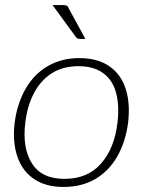

<svg xmlns="http://www.w3.org/2000/svg" viewBox="-20 -734 565 760"><path d="M294 -504Q366 -504 412.5 -472Q459 -440 477.5 -382.5Q496 -325 487 -248Q477 -172 444 -114.5Q411 -57 357.5 -25.5Q304 6 231 6Q161 6 114.5 -25.5Q68 -57 48.5 -115Q29 -173 38 -248Q48 -324 81 -382Q114 -440 168.5 -472Q223 -504 294 -504ZM235 -26Q327 -26 380 -86.5Q433 -147 445 -248Q453 -316 439.5 -366.5Q426 -417 388.5 -444.5Q351 -472 291 -472Q229 -472 185 -444Q141 -416 114.5 -365.5Q88 -315 80 -248Q68 -148 106.5 -87Q145 -26 235 -26ZM188 -714H228Q240 -714 245 -711Q250 -708 253 -699L318 -580H295Q290 -580 286.5 -582Q283 -584 280 -588Z"/></svg>

Font: Aleo ExtraLight
Style: Italic
Weight: 250
Italic angle: -7°
Designer: Alessio Laiso
Foundry: Alessio Laiso
Version: Version 2.001;gftools[0.9.29]